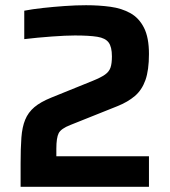

<svg xmlns="http://www.w3.org/2000/svg" viewBox="-20 -716 651 736"><path d="M59 0V-90Q59 -148 62 -188.5Q65 -229 76.5 -257Q88 -285 111.5 -305Q135 -325 177 -342L335 -406Q367 -419 382.5 -430Q398 -441 403.5 -456.5Q409 -472 409 -500Q409 -536 396.5 -553Q384 -570 353 -575Q322 -580 267 -580Q233 -580 178 -576Q123 -572 73 -566V-675Q104 -681 145 -685.5Q186 -690 229 -693Q272 -696 310 -696Q360 -696 403.5 -690Q447 -684 480 -665.5Q513 -647 532 -609.5Q551 -572 551 -509Q551 -447 537.5 -409Q524 -371 497 -348Q470 -325 430 -309L250 -237Q214 -223 205 -205.5Q196 -188 196 -146V-117H551V0Z"/></svg>

Font: Saira SemiBold
Style: Regular
Weight: 600
Designer: Hector Gatti with collaboration of the Omnibus-Type team
Foundry: Omnibus-Type
Version: Version 1.100; ttfautohint (v1.8.3)